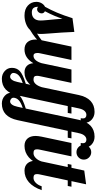

<svg xmlns="http://www.w3.org/2000/svg" viewBox="463 -1284 1039 2069"><g transform="rotate(90 982.5 -249.5)"><path d="M314 -167Q314 -155 313 -146Q312 -137 310 -129Q330 -141 349 -154Q368 -167 382 -179H424Q393 -143 355.5 -112.5Q318 -82 271 -54Q244 -25 202 -9.5Q160 6 114 6Q47 6 7.5 -30.5Q-32 -67 -32 -122Q-32 -153 -17 -178.5Q-2 -204 21 -215Q55 -276 84.5 -345.5Q114 -415 144 -511L292 -531Q295 -456 299 -394Q303 -332 309 -259Q312 -217 313 -200Q314 -183 314 -167ZM150 -403Q137 -362 118.5 -317.5Q100 -273 69 -214Q80 -209 86 -200Q92 -191 92 -179Q92 -160 79 -145Q66 -130 48 -130Q38 -130 31 -133.5Q24 -137 21 -143Q21 -106 35.5 -89.5Q50 -73 82 -73Q123 -73 146 -97Q169 -121 169 -166Q169 -180 168 -194.5Q167 -209 164 -243Q159 -290 156 -326Q153 -362 150 -403Z M549 -91Q575 -91 595.5 -113.5Q616 -136 629 -179L697 -500H841L769 -160Q767 -151 766 -143.5Q765 -136 765 -128Q765 -108 774.5 -99.5Q784 -91 806 -91Q832 -91 853 -114Q874 -137 887 -179H929Q897 -87 846 -40.5Q795 6 728 6Q685 6 659 -18.5Q633 -43 629 -89Q600 -41 563.5 -17.5Q527 6 481 6Q431 6 402.5 -25.5Q374 -57 374 -114Q374 -127 376 -143.5Q378 -160 382 -179L450 -500H594L522 -160Q520 -152 519.5 -145.5Q519 -139 519 -132Q519 -112 526.5 -101.5Q534 -91 549 -91Z M1154 -749Q1203 -749 1237.5 -718Q1272 -687 1272 -641Q1272 -629 1271.5 -619Q1271 -609 1269 -600H1222Q1224 -616 1224 -619.5Q1224 -623 1224 -627Q1224 -643 1213.5 -652Q1203 -661 1186 -661Q1161 -661 1142.5 -640Q1124 -619 1116 -579L1099 -500H1172L1165 -460H1091L976 80Q958 165 913 207.5Q868 250 797 250Q748 250 713.5 219Q679 188 679 142Q679 90 713.5 57Q748 24 851 -8L972 -579Q990 -663 1036 -706Q1082 -749 1154 -749ZM844 25Q786 44 760 69Q734 94 734 128Q734 140 746.5 150.5Q759 161 774 161Q793 161 808 141Q823 121 831 83Z M1421 -749Q1470 -749 1504.5 -718Q1539 -687 1539 -641Q1539 -629 1538.5 -619Q1538 -609 1536 -600H1489Q1491 -616 1491 -619.5Q1491 -623 1491 -627Q1491 -643 1480.5 -652Q1470 -661 1453 -661Q1428 -661 1409.5 -640Q1391 -619 1383 -579L1366 -500H1439L1432 -460H1358L1243 80Q1225 165 1180 207.5Q1135 250 1064 250Q1015 250 980.5 219Q946 188 946 142Q946 90 980.5 57Q1015 24 1118 -8L1239 -579Q1257 -663 1303 -706Q1349 -749 1421 -749ZM1111 25Q1053 44 1027 69Q1001 94 1001 128Q1001 140 1013.5 150.5Q1026 161 1041 161Q1060 161 1075 141Q1090 121 1098 83Z M1668 -633Q1668 -600 1644.5 -577Q1621 -554 1588 -554Q1555 -554 1532 -577Q1509 -600 1509 -633Q1509 -666 1532 -689.5Q1555 -713 1588 -713Q1621 -713 1644.5 -689.5Q1668 -666 1668 -633ZM1413 -114Q1413 -127 1415 -143.5Q1417 -160 1421 -179L1489 -500H1633L1561 -160Q1559 -151 1558 -143.5Q1557 -136 1557 -128Q1557 -108 1566.5 -99.5Q1576 -91 1598 -91Q1626 -91 1651 -115.5Q1676 -140 1688 -179H1730Q1698 -88 1644 -41Q1590 6 1520 6Q1470 6 1441.5 -25.5Q1413 -57 1413 -114Z M1723 -500H1756L1786 -638L1934 -658L1900 -500H1960L1952 -460H1892L1828 -160Q1826 -151 1825 -143.5Q1824 -136 1824 -128Q1824 -108 1833.5 -99.5Q1843 -91 1865 -91Q1893 -91 1918 -115.5Q1943 -140 1955 -179H1997Q1965 -88 1911 -41Q1857 6 1787 6Q1737 6 1708.5 -25.5Q1680 -57 1680 -114Q1680 -127 1682 -143.5Q1684 -160 1688 -179L1748 -460H1715Z"/></g></svg>

Font: Galada
Style: Regular
Weight: 400
Designer: Latin by Pablo Impallari, Bengali by Jeremie Hornus, Yoann Minet, and Juan Bruce
Foundry: black foundry
Version: Version 1.261;PS 1.261;hotconv 1.0.86;makeotf.lib2.5.63406